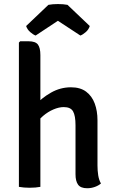

<svg xmlns="http://www.w3.org/2000/svg" viewBox="-20 -944 584 970"><path d="M184 0Q160.5 4.5 129 4.5Q100.5 4.5 75.5 0V-729L82 -735.5H124Q159 -735.5 171.5 -719Q184 -702.5 184 -665.5ZM472.5 -108.5Q472.5 -82 476.2 -58.2Q480 -34.5 490 -17Q478 -6.5 459.5 0.2Q441 7 420.5 7Q387.5 7 374.5 -11Q361.5 -29 361.5 -63.5V-311Q361.5 -359.5 349.2 -381.2Q337 -403 302 -403Q278 -403 250.2 -391.2Q222.5 -379.5 197.2 -358Q172 -336.5 156.5 -306.5V-411Q190 -449 237.5 -476Q285 -503 338.5 -503Q385.5 -503 415 -481Q444.5 -459 458.5 -421.2Q472.5 -383.5 472.5 -336.5ZM321 -919.5 433.5 -812.5Q428 -794.5 413.2 -781.8Q398.5 -769 386 -764.5L272.5 -839L160 -764.5Q147.5 -769 132.8 -781.8Q118 -794.5 112 -812.5L224.5 -919.5Q246 -923.5 272.5 -923.5Q300 -923.5 321 -919.5Z"/></svg>

Font: Signika Negative Medium
Style: Regular
Weight: 500
Designer: Anna Giedry
Foundry: Anna Giedry
Version: Version 2.001